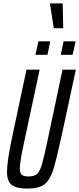

<svg xmlns="http://www.w3.org/2000/svg" viewBox="-20 -1096 464 1124"><path d="M21 -89Q21 -152 52 -298L135 -688H212L120 -258Q96 -146 96 -110Q96 -82 107.5 -72.5Q119 -63 147 -63Q180 -63 196 -77Q212 -91 223.5 -127.5Q235 -164 255 -258L346 -688H424L340 -298Q309 -156 290.5 -98.5Q272 -41 239.5 -16.5Q207 8 140 8Q75 8 48 -14Q21 -36 21 -89ZM187 -775 205 -854H274L258 -775ZM336 -775 352 -854H423L405 -775ZM295 -931 273 -1071V-1076H347L350 -936V-931Z"/></svg>

Font: Saira Ultra Condensed Medium
Style: Italic
Weight: 500
Width: 1
Italic angle: -12°
Designer: Hector Gatti with collaboration of the Omnibus-Type team
Foundry: Omnibus-Type
Version: Version 1.001; ttfautohint (v1.8)